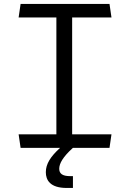

<svg xmlns="http://www.w3.org/2000/svg" viewBox="-20 -750 660 974"><path d="M84.5 -730 74.5 -661.5H266V-68.5H74.5L84.5 0H285C236.5 44 212.5 81.5 212.5 123.5C212.5 163.5 234 203.5 318.5 203.5H350V143.5H335.5C295 143.5 280.5 129.5 280.5 106C280.5 79.5 299 46 350 0H535.5L545.5 -68.5H346V-661.5H545.5L535.5 -730Z"/></svg>

Font: Monaspace Argon Light
Style: Regular
Weight: 300
Designer: Riley Cran & the Lettermatic Team
Foundry: Lettermatic
Version: Version 1.000 (Monaspace Argon)